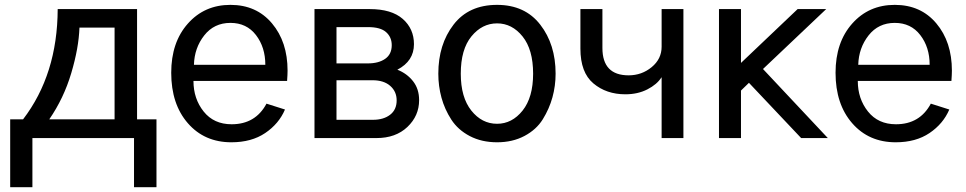

<svg xmlns="http://www.w3.org/2000/svg" viewBox="-20 -576 4029 801"><path d="M22.5 -78.1H76.2Q219.7 -265.6 220.7 -538.1H551.8V-78.1H632.8V205.1H539.1V0H115.2V205.1H22.5ZM185.5 -78.1H458V-460.9H311.5Q308.6 -376 277.3 -271Q246.1 -166 185.5 -78.1Z M694.3 -272.5Q694.3 -399.4 763.7 -477.5Q833 -555.7 941.4 -555.7Q1049.8 -555.7 1114.7 -478.5Q1179.7 -401.4 1179.7 -281.2Q1179.7 -265.6 1177.7 -238.3H787.1Q787.1 -164.1 829.6 -110.8Q872.1 -57.6 946.3 -57.6Q1045.9 -57.6 1091.8 -143.6L1168.9 -119.1Q1143.6 -59.6 1086.4 -21Q1029.3 17.6 945.3 17.6Q833 17.6 763.7 -62Q694.3 -141.6 694.3 -272.5ZM789.1 -305.7H1086.9Q1086.9 -378.9 1047.9 -429.7Q1008.8 -480.5 941.4 -480.5Q873 -480.5 832 -428.2Q791 -376 789.1 -305.7Z M1292 0V-538.1H1522.5Q1613.3 -538.1 1660.2 -497.1Q1707 -456.1 1707 -391.6Q1707 -321.3 1637.7 -285.2Q1677.7 -269.5 1703.1 -237.3Q1728.5 -205.1 1728.5 -158.2Q1728.5 -92.8 1679.7 -46.4Q1630.9 0 1550.8 0ZM1383.8 -76.2H1536.1Q1580.1 -76.2 1607.4 -97.2Q1634.8 -118.2 1634.8 -157.2Q1634.8 -194.3 1607.9 -217.8Q1581.1 -241.2 1534.2 -241.2H1383.8ZM1383.8 -311.5H1514.6Q1559.6 -311.5 1586.9 -330.6Q1614.3 -349.6 1614.3 -387.7Q1614.3 -420.9 1590.8 -441.9Q1567.4 -462.9 1515.6 -462.9H1383.8Z M1902.3 -268.6Q1902.3 -169.9 1946.3 -114.7Q1990.2 -59.6 2053.7 -59.6Q2116.2 -59.6 2160.2 -114.7Q2204.1 -169.9 2204.1 -268.6Q2204.1 -369.1 2160.2 -423.8Q2116.2 -478.5 2053.7 -478.5Q1991.2 -478.5 1946.8 -424.3Q1902.3 -370.1 1902.3 -268.6ZM1808.6 -268.6Q1808.6 -390.6 1872.1 -473.1Q1935.5 -555.7 2053.7 -555.7Q2169.9 -555.7 2233.9 -473.1Q2297.9 -390.6 2297.9 -268.6Q2297.9 -217.8 2284.7 -169.9Q2271.5 -122.1 2244.6 -78.6Q2217.8 -35.2 2168 -8.8Q2118.2 17.6 2053.7 17.6Q1989.3 17.6 1939.9 -8.3Q1890.6 -34.2 1862.8 -77.1Q1835 -120.1 1821.8 -168.5Q1808.6 -216.8 1808.6 -268.6Z M2401.4 -373V-538.1H2493.2V-376Q2493.2 -261.7 2602.5 -261.7Q2657.2 -261.7 2698.7 -295.9Q2740.2 -330.1 2740.2 -380.9V-538.1H2831.1V0H2740.2V-252.9H2739.3Q2720.7 -223.6 2680.7 -203.1Q2640.6 -182.6 2588.9 -182.6Q2509.8 -182.6 2455.6 -228Q2401.4 -273.4 2401.4 -373Z M2979.5 0V-538.1H3071.3V-313.5L3307.6 -538.1H3426.8L3163.1 -288.1L3433.6 0H3322.3L3104.5 -230.5L3071.3 -198.2V0Z M3465.8 -272.5Q3465.8 -399.4 3535.2 -477.5Q3604.5 -555.7 3712.9 -555.7Q3821.3 -555.7 3886.2 -478.5Q3951.2 -401.4 3951.2 -281.2Q3951.2 -265.6 3949.2 -238.3H3558.6Q3558.6 -164.1 3601.1 -110.8Q3643.6 -57.6 3717.8 -57.6Q3817.4 -57.6 3863.3 -143.6L3940.4 -119.1Q3915 -59.6 3857.9 -21Q3800.8 17.6 3716.8 17.6Q3604.5 17.6 3535.2 -62Q3465.8 -141.6 3465.8 -272.5ZM3560.5 -305.7H3858.4Q3858.4 -378.9 3819.3 -429.7Q3780.3 -480.5 3712.9 -480.5Q3644.5 -480.5 3603.5 -428.2Q3562.5 -376 3560.5 -305.7Z"/></svg>

Font: Gothic A1 Medium
Style: Regular
Weight: 500
Designer: HanYang I&C Co.,Ltd.
Foundry: HanYang I&C Co.,Ltd.
Version: Version 2.50